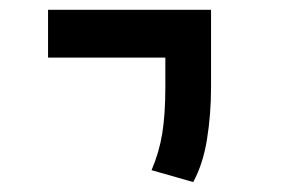

<svg xmlns="http://www.w3.org/2000/svg" viewBox="-20 -606 626 394"><path d="M376.5 -232.4 291 -256.8Q306.6 -293 313 -332.3Q319.3 -371.6 319.3 -428.2V-487.8H78.6V-585.9H413.1V-428.2Q413.1 -371.6 404.8 -320.3Q396.5 -269 376.5 -232.4Z"/></svg>

Font: Cascadia Mono PL
Style: Regular
Weight: 400
Monospace: yes
Designer: Aaron Bell
Foundry: Saja Typeworks
Version: Version 2404.023; ttfautohint (v1.8.4)